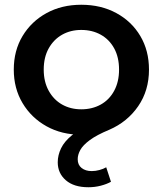

<svg xmlns="http://www.w3.org/2000/svg" viewBox="-20 -560 685 808"><path d="M352 228Q291 228 257 198.5Q223 169 223 123Q223 93 237 64Q251 35 283 9Q315 -17 366 -36L375 3Q359 4 346.5 5.5Q334 7 322 7Q240 7 176 -28.5Q112 -64 75 -126Q38 -188 38 -267Q38 -347 75 -408.5Q112 -470 176 -505Q240 -540 322 -540Q405 -540 469.5 -505Q534 -470 570.5 -408.5Q607 -347 607 -267Q607 -179 561.5 -113Q516 -47 440 -14Q387 8 358 29.5Q329 51 318 71Q307 91 307 110Q307 134 323.5 147Q340 160 366 160Q382 160 398.5 155.5Q415 151 427 144L447 205Q429 215 404 221.5Q379 228 352 228ZM322 -100Q368 -100 404 -120Q440 -140 460.5 -178Q481 -216 481 -267Q481 -319 460.5 -356.5Q440 -394 404 -414Q368 -434 322 -434Q277 -434 241.5 -414Q206 -394 185 -356.5Q164 -319 164 -267Q164 -216 185 -178Q206 -140 241.5 -120Q277 -100 322 -100Z"/></svg>

Font: MOST Montserrat SemiBold
Style: Regular
Weight: 600
Designer: Julieta Ulanovsky
Foundry: Julieta Ulanovsky
Version: Version 8.000;March 11, 2024;FontCreator 15.0.0.2926 64-bit